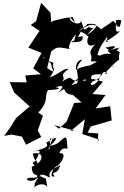

<svg xmlns="http://www.w3.org/2000/svg" viewBox="-20 -966 883 1368"><path d="M252 -825 199 -788 262 -746 182 -627 276 -589 217 -479 272 -437 160 -428 170 -379 49 -381 81 -307 191 -208 208 -222 97 -127 80 -102 56 -62 10 2 62 -7 136 7 166 65 274 10 249 -37 286 -141 253 -164C333 -251 292 -273 322 -324C379 -325 432 -338 375 -344C463 -373 409 -322 393 -303C477 -366 401 -302 499 -289L562 -236L508 -232L455 -100L400 -49L366 -74L508 -36L483 -32L585 -117L566 -11L685 28L677 41L680 -15L604 -21L627 -65L776 -108L765 -209L661 -193L732 -289L639 -296L713 -384L648 -402L618 -403L487 -358L541 -416C557 -431 516 -402 538 -357C606 -400 548 -419 636 -375C622 -430 625 -438 700 -437C680 -359 613 -342 630 -378C645 -393 677 -390 706 -433C715 -476 769 -435 729 -441C767 -508 833 -503 764 -485C872 -586 809 -507 833 -595C786 -625 798 -565 836 -640C825 -614 838 -636 761 -606C819 -634 813 -648 731 -626C817 -572 776 -624 746 -605C796 -555 762 -605 693 -570C748 -538 655 -598 671 -563C695 -673 759 -690 727 -705C776 -682 705 -684 756 -666C701 -668 762 -673 837 -745C781 -718 819 -814 802 -821C864 -835 839 -808 833 -774C791 -784 828 -788 785 -817C741 -779 667 -750 713 -742C668 -798 626 -812 539 -740C571 -777 609 -785 599 -795C693 -803 684 -777 601 -716C665 -802 660 -747 612 -774C564 -739 589 -752 548 -837C587 -778 474 -792 475 -847L515 -803L498 -845L436 -836L358 -817L345 -807L340 -875L273 -946L232 -795ZM355 -456 316 -481 343 -592 349 -629 279 -533C387 -643 372 -635 477 -616C456 -637 505 -706 521 -722C503 -646 508 -688 489 -665C537 -667 577 -664 568 -709C519 -696 537 -698 556 -741C635 -700 576 -717 611 -708C584 -650 622 -623 660 -654C589 -571 649 -592 626 -530C659 -524 704 -541 623 -501C658 -503 564 -498 523 -468C515 -498 534 -544 565 -539C510 -484 534 -459 537 -387C453 -399 516 -440 414 -381C468 -420 384 -417 468 -473C440 -487 412 -443 335 -415C392 -492 347 -492 357 -474C334 -466 380 -517 284 -555C313 -560 322 -568 287 -549L359 -519L358 -471ZM351 40C361 3 412 7 340 69C316 -10 386 22 309 49C331 83 303 88 211 117C285 97 266 110 232 182C182 202 253 220 252 223C238 136 230 212 214 128C298 109 297 190 206 222C208 264 218 277 245 283C255 318 172 284 171 315C221 340 251 295 263 288L307 307L319 382C322 332 234 341 223 376C237 319 209 364 271 275C259 301 259 331 248 310C271 238 341 317 335 293C317 248 394 222 409 210C390 292 336 243 369 291C319 304 368 214 388 217C437 175 450 119 405 126C400 127 415 80 461 94C454 0 454 5 424 26C414 28 396 70 325 74C351 88 316 110 328 88L363 2Z"/></svg>

Font: Hussar Lance
Style: Italic
Weight: 700
Foundry: Cannot Into Space Fonts, PlusOne Fonts
Version: Version 2.27